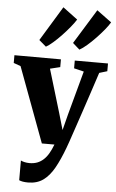

<svg xmlns="http://www.w3.org/2000/svg" viewBox="-75 -911 731 1209"><g transform="rotate(5 290.0 -307.0)"><path d="M149.5 252.5Q131 252.5 116.5 250Q102 247.5 93 243V118.5Q101 123 116.2 126.5Q131.5 130 148 130Q175 130 196.8 121.8Q218.5 113.5 236.2 97.2Q254 81 268.2 56.5Q282.5 32 294.5 0H215L39 -473.5L-5.5 -489.5V-538.5L288.5 -538V-489L225 -473.5L307 -200.5L337.5 -95.5L363.5 -197.5L438.5 -474L376 -489V-538H586V-489L536 -474Q517.5 -417.5 496.2 -353Q475 -288.5 454 -226.2Q433 -164 415.5 -112Q398 -60 386.5 -26.5Q375 7 372.5 12.5Q344 89.5 313.8 143.2Q283.5 197 244.5 224.8Q205.5 252.5 149.5 252.5ZM398.5 -609.5 355.5 -647.5 490 -866 583 -797.5Q571.5 -777.5 549 -750Q526.5 -722.5 499.2 -694Q472 -665.5 445.5 -642.8Q419 -620 399.5 -609.5ZM187 -609.5 142.5 -647.5 275.5 -866 368.5 -796.5Q355.5 -775.5 333 -748Q310.5 -720.5 284 -692.5Q257.5 -664.5 232 -642.2Q206.5 -620 187.5 -609.5Z"/></g></svg>

Font: Merriweather 60pt Black
Style: Regular
Weight: 900
Version: Version 2.100